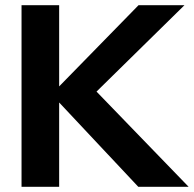

<svg xmlns="http://www.w3.org/2000/svg" viewBox="-20 -720 747 740"><path d="M63 0V-700H208V-387L514 -700H691L352 -367L707 0H513L208 -325V0Z"/></svg>

Font: Red Hat Display
Style: Bold
Weight: 700
Designer: Pentagram, MCKL
Foundry: Pentagram, MCKL
Version: Version 1.023; ttfautohint (v1.8.3)